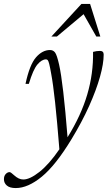

<svg xmlns="http://www.w3.org/2000/svg" viewBox="-102 -690 559 975"><path d="M44.5 -264H27.5Q48.5 -362 81 -399Q113.5 -436 152 -436Q168 -436 177.5 -423.5Q187 -411 198 -362.5Q219 -269.5 241 7Q310 -104 341.2 -210.5Q372.5 -317 370.5 -426.5Q388 -431.5 405.5 -431.5Q424.5 -431.5 424.5 -413Q424.5 -367 405.8 -300Q387 -233 350.8 -152Q314.5 -71 261 17Q181 149 110.5 207Q40 265 -22 265Q-52.5 265 -67.2 252.2Q-82 239.5 -82 220Q-82 203.5 -73 193.8Q-64 184 -53 184Q-47.5 184 -28.5 201.5Q-18.5 210.5 -7.2 216Q4 221.5 16.5 221.5Q49.5 221.5 98.5 182.8Q147.5 144 199.5 68Q188 -76 177.8 -170.5Q167.5 -265 158 -315Q152 -349.5 148 -365Q144 -380.5 140.5 -384.5Q137 -388.5 131.5 -388.5Q110 -388.5 88 -362.5Q66 -336.5 44.5 -264ZM159 -504.5 311.5 -670H355.5L407.5 -504.5H387L322.5 -618L187 -504.5Z"/></svg>

Font: Newsreader Text Light
Style: Italic
Weight: 300
Italic angle: -17°
Designer: Hugues Gentile
Foundry: Production Type
Version: Version 1.001